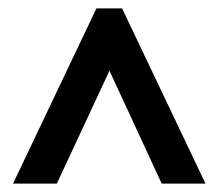

<svg xmlns="http://www.w3.org/2000/svg" viewBox="-20 -734 519 456"><path d="M11 -298H115L240 -566L364 -298H468L270 -714H209Z"/></svg>

Font: Noto Sans Armenian ExtraCondensed SemiBold
Style: Regular
Weight: 600
Width: 2
Designer: Monotype Design Team
Foundry: Monotype Imaging Inc.
Version: Version 2.008